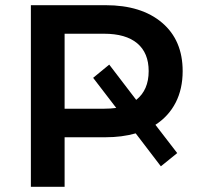

<svg xmlns="http://www.w3.org/2000/svg" viewBox="-20 -720 774 740"><path d="M579 -239 663 -130 600 -79 503 -206Q450 -191 387 -191H229V0H99V-700H387Q525 -700 604.5 -632.5Q684 -565 684 -446Q684 -377 657 -324.5Q630 -272 579 -239ZM428 -304 339 -420 401 -471 505 -335Q553 -373 553 -446Q553 -516 509 -553Q465 -590 381 -590H229V-301H381Q406 -301 428 -304Z"/></svg>

Font: Montserrat Alternates SemiBold
Style: Regular
Weight: 600
Designer: Julieta Ulanovsky
Foundry: Julieta Ulanovsky
Version: Version 7.200